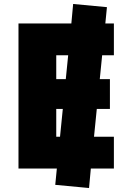

<svg xmlns="http://www.w3.org/2000/svg" viewBox="-20 -848 656 966"><path d="M533 -450V-300H467L453 -160H553V0H437L428 98L258 82L266 0H73V-730H339L348 -828L518 -812L510 -730H553V-570H494L482 -450ZM311 -450 323 -570H263V-450ZM282 -160 296 -300H263V-160Z"/></svg>

Font: M PLUS 1p Black
Style: Regular
Weight: 900
Version: Version 1.061